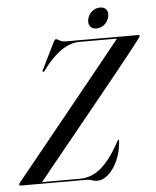

<svg xmlns="http://www.w3.org/2000/svg" viewBox="-72 -903 782 962"><g transform="rotate(-5 319.0 -422.0)"><path d="M325.5 0H-6Q-13.5 0 -13.5 -6Q-13 -10 -8 -16Q2 -28.5 33.5 -67.2Q65 -106 110.5 -162.2Q156 -218.5 208.8 -283.5Q261.5 -348.5 314.5 -414Q367.5 -479.5 414 -537Q460.5 -594.5 493.5 -635.5Q526.5 -676.5 538.5 -691.5H350Q303 -691.5 256.2 -659Q209.5 -626.5 164 -563.5Q158.5 -555.5 154 -558.5Q151 -561 155.5 -569L222 -704Q228 -715 233 -715Q239.5 -715 251.2 -707.5Q263 -700 284 -700H644.5Q653 -700 653 -695Q652.5 -692 651.2 -690Q650 -688 647.5 -684.5Q633.5 -665.5 600.5 -623.8Q567.5 -582 522 -525.5Q476.5 -469 425 -405.8Q373.5 -342.5 322.2 -279.2Q271 -216 225.8 -160.8Q180.5 -105.5 148 -65.2Q115.5 -25 102 -8H294.5Q324.5 -8 356.8 -21.8Q389 -35.5 423.5 -72.5Q458 -109.5 496 -179.5Q500 -186 502 -186Q505 -186 504.5 -180Q500.5 -124.5 481.2 -82Q462 -39.5 434.5 -15Q407 9.5 377.5 9.5Q364 9.5 352 4.8Q340 0 325.5 0ZM440.5 -751Q418.5 -751 408.5 -765.8Q398.5 -780.5 404 -802.5Q409.5 -825 427.2 -839.5Q445 -854 467 -854Q489.5 -854 499.5 -839.5Q509.5 -825 503.5 -802.5Q498 -780.5 480.8 -765.8Q463.5 -751 440.5 -751Z"/></g></svg>

Font: Fraunces 144pt
Style: Italic
Weight: 400
Italic angle: -16°
Version: Version 1.000;[b76b70a41]